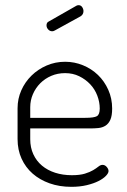

<svg xmlns="http://www.w3.org/2000/svg" viewBox="-20 -717 491 743"><path d="M192 -599Q187 -596 182 -596Q173 -596 166.5 -603Q160 -610 160 -619Q160 -630 169 -634L276 -695Q280 -697 284 -697Q293 -697 298 -689.5Q303 -682 303 -674Q303 -661 292 -654ZM232 -478Q268 -478 301 -464.5Q334 -451 359 -427Q384 -403 399 -369.5Q414 -336 414 -297Q414 -269 407 -253.5Q400 -238 388 -230.5Q376 -223 360.5 -221.5Q345 -220 329 -220H97V-178Q97 -146 109 -120Q121 -94 142.5 -76Q164 -58 193.5 -48.5Q223 -39 258 -39Q289 -39 308.5 -45Q328 -51 340.5 -58.5Q353 -66 361 -72.5Q369 -79 377 -79Q386 -79 393 -71Q400 -63 400 -55Q400 -47 390 -36.5Q380 -26 361.5 -16.5Q343 -7 316 -0.5Q289 6 256 6Q210 6 172 -7.5Q134 -21 106.5 -45Q79 -69 63.5 -103Q48 -137 48 -179V-298Q48 -335 62.5 -367.5Q77 -400 102 -424.5Q127 -449 160.5 -463.5Q194 -478 232 -478ZM310 -261Q344 -261 355 -267.5Q366 -274 366 -297Q366 -322 356.5 -347Q347 -372 329 -391Q311 -410 286.5 -422Q262 -434 232 -434Q203 -434 178.5 -423.5Q154 -413 136 -395Q118 -377 107.5 -353Q97 -329 97 -302V-261Z"/></svg>

Font: AkaAcidDosis
Style: Light
Weight: 300
Designer: Edgar Tolentino, Pablo Impallari, Igino Marini, Aka-Acid
Foundry: Edgar Tolentino, Pablo Impallari, Igino Marini, Aka-Acid
Version: Version 1.007